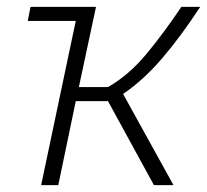

<svg xmlns="http://www.w3.org/2000/svg" viewBox="-20 -540 604 560"><path d="M100 0 201 -479H61L69 -520H260L210 -286H295Q356 -321 407 -382.5Q458 -444 509 -520H564Q507 -433 452.5 -369.5Q398 -306 339 -266L486 0H429L295 -245H201L150 0Z"/></svg>

Font: Raleway Light
Style: Italic
Weight: 300
Italic angle: -12°
Designer: Matt McInerney, Pablo Impallari, Rodrigo Fuenzalida
Foundry: Matt McInerney, Pablo Impallari, Rodrigo Fuenzalida
Version: Version 4.026